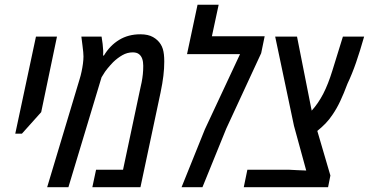

<svg xmlns="http://www.w3.org/2000/svg" viewBox="-20 -783 1543 803"><path d="M43.9 -224.1 130.4 -629.9H218.3L152.3 -314L71.8 -224.1Z M177.2 0 313 -452.1Q317.4 -465.8 321 -482.9Q324.7 -500 326.9 -516.8Q329.1 -533.7 329.1 -546.9Q329.1 -555.2 328.1 -565.4Q327.1 -575.7 325.2 -590.8Q323.2 -606 320.3 -629.9H404.8Q407.2 -614.7 409.2 -599.6Q411.1 -584.5 411.6 -571.3Q411.6 -565.4 411.6 -560.8Q411.6 -556.2 411.1 -550.8H414.6Q439.9 -592.8 478.3 -616.2Q516.6 -639.6 566.9 -639.6Q599.6 -639.6 620.1 -627.9Q640.6 -616.2 651.9 -598.1Q657.7 -588.9 660.9 -578.4Q664.1 -567.9 665.5 -555.2Q667 -542.5 667 -525.4Q667 -496.6 663.3 -465.8Q659.7 -435.1 651.4 -395.5L567.4 0H366.2L381.8 -73.2H494.6L564 -400.4Q569.3 -422.4 572.5 -439.5Q575.7 -456.5 577.4 -472.7Q579.1 -488.8 579.1 -507.8Q579.1 -524.9 574.7 -537.4Q570.3 -549.8 560.8 -556.9Q551.3 -564 535.2 -564Q512.2 -564 491.7 -552.2Q471.2 -540.5 453.1 -522.9Q440.9 -510.3 429.4 -496.3Q418 -482.4 411.6 -470.7L404.8 -460L266.1 0Z M739.3 0 836.9 -242.2 983.9 -556.6H762.2L806.2 -763.2H894.5L866.2 -631.3H1086.9L1072.3 -560.5L926.3 -245.1L826.7 0Z M999.5 0 1014.6 -73.2H1187Q1205.6 -72.3 1224.1 -71.3Q1242.7 -70.3 1260.7 -69.8L1209.5 -256.8L1130.9 -629.9H1222.2L1281.2 -332Q1281.7 -329.6 1282.5 -326.2Q1283.2 -322.8 1283.7 -320.3Q1311 -350.6 1331.8 -390.6Q1352.5 -430.7 1370.1 -487.8L1414.1 -629.9H1502.9Q1485.4 -568.4 1469 -521Q1452.6 -473.6 1433.1 -432.6Q1418 -392.1 1403.1 -360.4Q1388.2 -328.6 1370.6 -303.2Q1357.4 -283.2 1341.6 -266.8Q1325.7 -250.5 1307.1 -235.4L1361.8 -48.8L1352.1 0Z"/></svg>

Font: Open Sans Condensed Medium
Style: Italic
Weight: 500
Width: 3
Italic angle: -12°
Designer: Monotype Design Team
Foundry: Monotype Imaging Inc.
Version: Version 3.000